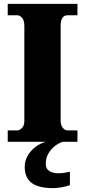

<svg xmlns="http://www.w3.org/2000/svg" viewBox="-20 -734 440 994"><path d="M20 0V-59H70Q82 -59 94 -71.5Q106 -84 106 -108V-600Q106 -629 94 -642Q82 -655 70 -655H20V-714H381V-655H330Q313 -655 303.5 -642Q294 -629 294 -599V-110Q294 -86 305 -72.5Q316 -59 330 -59H381V0ZM256 240Q181 240 144.5 213.5Q108 187 108 130Q108 99 123.5 72Q139 45 164.5 26Q190 7 218 0H305Q285 6 265 21.5Q245 37 231 60Q217 83 217 115Q217 140 235.5 151.5Q254 163 282 163Q295 163 310 161Q325 159 342 155V224Q327 231 299 235.5Q271 240 256 240Z"/></svg>

Font: Noto Serif Thai SemiCondensed Black
Style: Regular
Weight: 900
Width: 4
Designer: Monotype Design Team
Foundry: Monotype Imaging Inc.
Version: Version 2.002; ttfautohint (v1.8.4.7-5d5b)